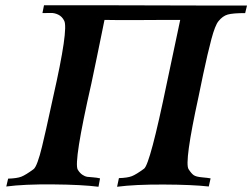

<svg xmlns="http://www.w3.org/2000/svg" viewBox="-20 -712 963 733"><path d="M923 -691 916 -662Q869 -662 849.5 -656.5Q830 -651 814 -631Q801 -615 787 -562.5Q773 -510 755.5 -427.5Q738 -345 738 -343Q683 -91 700 -66Q711 -49 720 -43Q729 -37 751.5 -35Q774 -33 784 -31L777 0Q715 -7 605 -7.5Q495 -8 427 1L434 -32Q467 -33 483.5 -39.5Q500 -46 530 -68Q553 -85 617 -395L668 -636Q650 -636 619.5 -636Q589 -636 525.5 -635.5Q462 -635 420 -635.5Q378 -636 379 -636Q379 -637 371 -597Q363 -557 350 -494.5Q337 -432 329 -394Q260 -91 277 -64Q285 -51 295 -44.5Q305 -38 312.5 -37Q320 -36 335 -35Q350 -34 362 -31L356 1Q294 -7 183 -8Q72 -9 4 0L11 -30Q45 -31 61.5 -37.5Q78 -44 108 -66Q115 -71 123.5 -94Q132 -117 140.5 -152.5Q149 -188 156 -219Q163 -250 171.5 -289.5Q180 -329 183 -342Q242 -602 225 -633Q217 -649 202.5 -656Q188 -663 173.5 -662.5Q159 -662 142 -662L148 -692H342Q535 -691 729 -691Z"/></svg>

Font: GFS Artemisia
Style: Bold Italic
Weight: 700
Italic angle: -12°
Designer: Designed by Takis Katsoulidis and George D. Matthiopoulos.
Foundry: Designed by Takis Katsoulidis and George D. Matthiopoulos.
Version: Version 1.0